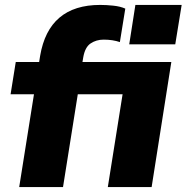

<svg xmlns="http://www.w3.org/2000/svg" viewBox="-20 -760 758 780"><path d="M58 0 118 -377H23L44 -508H139L143 -533Q178 -740 387 -740Q412 -740 440.5 -737Q469 -734 489 -725L467 -589Q438 -599 401 -599Q371 -599 348 -583.5Q325 -568 318 -526L315 -508H676L596 0H418L478 -377H296L236 0ZM505 -580 530 -740H718L692 -580Z"/></svg>

Font: Mulish Black
Style: Italic
Weight: 900
Italic angle: -9°
Designer: Vernon Adams
Foundry: Vernon Adams
Version: Version 3.603; ttfautohint (v1.8.3)